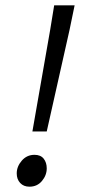

<svg xmlns="http://www.w3.org/2000/svg" viewBox="-20 -691 322 723"><path d="M102 -196 169 -579 184 -671H261L242 -579L156 -196ZM91 12Q69 12 56 -2Q43 -16 43 -38Q43 -64 62 -86Q81 -108 110 -108Q133 -108 144.5 -93.5Q156 -79 156 -57Q156 -31 138 -9.5Q120 12 91 12Z"/></svg>

Font: TypoPRO Source Sans Pro
Style: Italic
Weight: 400
Italic angle: -11°
Designer: Paul D. Hunt
Foundry: Adobe Systems Incorporated
Version: Version 1.075;PS 2.000;hotconv 1.0.86;makeotf.lib2.5.63406